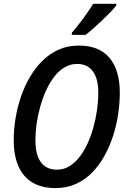

<svg xmlns="http://www.w3.org/2000/svg" viewBox="-20 -960 659 990"><path d="M266.6 9.8Q195.3 9.8 147.5 -18.8Q99.6 -47.4 75.2 -102.5Q50.8 -157.7 50.8 -236.3Q50.8 -293 60.3 -350.6Q69.8 -408.2 88.6 -462.9Q107.4 -517.6 135.5 -564.9Q163.6 -612.3 200.7 -648.4Q237.8 -684.6 284.2 -704.8Q330.6 -725.1 386.2 -725.1Q491.2 -725.1 544.4 -661.9Q597.7 -598.6 597.7 -481.9Q597.7 -429.2 589.4 -372.6Q581.1 -315.9 563.5 -260.7Q545.9 -205.6 519 -157Q492.2 -108.4 455.6 -70.8Q418.9 -33.2 371.8 -11.7Q324.7 9.8 266.6 9.8ZM273.9 -85Q307.6 -85 336.4 -102.1Q365.2 -119.1 388.9 -149.2Q412.6 -179.2 430.7 -218.3Q448.7 -257.3 461.2 -301.8Q473.6 -346.2 480.2 -392.6Q486.8 -439 486.8 -482.4Q486.8 -554.2 458.7 -592.3Q430.7 -630.4 377.4 -630.4Q342.8 -630.4 313 -612.8Q283.2 -595.2 259.5 -564.2Q235.8 -533.2 217.8 -493.7Q199.7 -454.1 187.3 -409.7Q174.8 -365.2 168.7 -321Q162.6 -276.9 162.6 -236.3Q162.6 -185.5 175.5 -151.9Q188.5 -118.2 213.4 -101.6Q238.3 -85 273.9 -85ZM350.1 -780.3 350.6 -791.5Q370.1 -814 390.1 -839.6Q410.2 -865.2 428.2 -891.4Q446.3 -917.5 460.4 -940.4H580.1L579.6 -931.6Q569.3 -918 549.6 -897.5Q529.8 -877 506.3 -854.7Q482.9 -832.5 460.4 -812.7Q438 -793 421.4 -780.3Z"/></svg>

Font: Open Sans SemiCondensed SemiBold
Style: Italic
Weight: 600
Width: 4
Italic angle: -12°
Designer: Monotype Design Team
Foundry: Monotype Imaging Inc.
Version: Version 3.000